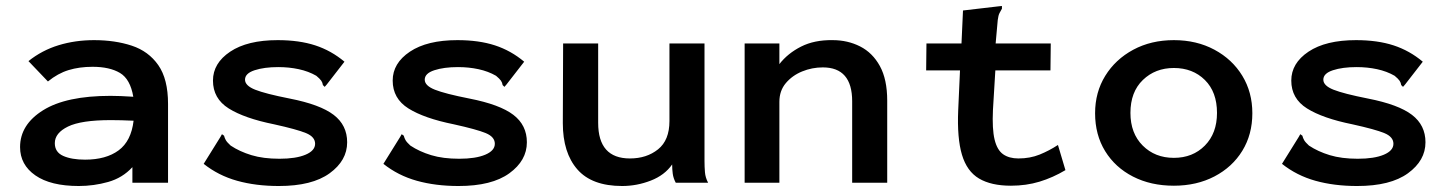

<svg xmlns="http://www.w3.org/2000/svg" viewBox="-20 -610 4840 641"><path d="M243 11Q149 11 98 -24.5Q47 -60 47 -119Q47 -194 124 -242Q201 -290 349 -290Q380 -290 425 -287Q415 -346 380.5 -366.5Q346 -387 289 -387Q245 -387 209 -376Q173 -365 140 -338L75 -406Q120 -442 175.5 -459Q231 -476 294 -476Q364 -476 420 -457.5Q476 -439 508.5 -392.5Q541 -346 541 -263V0H422V-52Q389 -16 341 -2.5Q293 11 243 11ZM163 -132Q163 -102 191 -89.5Q219 -77 264 -77Q334 -77 376 -108Q418 -139 426 -207Q407 -208 386 -208.5Q365 -209 350 -209Q251 -209 207 -187.5Q163 -166 163 -132Z M911 11Q834 11 771.5 -6.5Q709 -24 660 -63L716 -153L721 -162L728 -157Q730 -149 734 -142Q738 -135 750 -124Q780 -104 819.5 -92Q859 -80 913 -80Q968 -80 1000 -93.5Q1032 -107 1032 -130Q1032 -153 1002 -165.5Q972 -178 895 -195Q796 -215 743.5 -248Q691 -281 691 -341Q691 -399 748.5 -437.5Q806 -476 907 -476Q979 -476 1032.5 -458.5Q1086 -441 1130 -404L1071 -328L1064 -320L1058 -326Q1057 -334 1052.5 -340.5Q1048 -347 1036 -357Q1010 -372 977.5 -379Q945 -386 909 -386Q862 -386 830 -375.5Q798 -365 798 -344Q798 -324 832 -310.5Q866 -297 947 -281Q1049 -261 1094 -226.5Q1139 -192 1139 -135Q1139 -74 1080.5 -31.5Q1022 11 911 11Z M1511 11Q1434 11 1371.5 -6.5Q1309 -24 1260 -63L1316 -153L1321 -162L1328 -157Q1330 -149 1334 -142Q1338 -135 1350 -124Q1380 -104 1419.5 -92Q1459 -80 1513 -80Q1568 -80 1600 -93.5Q1632 -107 1632 -130Q1632 -153 1602 -165.5Q1572 -178 1495 -195Q1396 -215 1343.5 -248Q1291 -281 1291 -341Q1291 -399 1348.5 -437.5Q1406 -476 1507 -476Q1579 -476 1632.5 -458.5Q1686 -441 1730 -404L1671 -328L1664 -320L1658 -326Q1657 -334 1652.5 -340.5Q1648 -347 1636 -357Q1610 -372 1577.5 -379Q1545 -386 1509 -386Q1462 -386 1430 -375.5Q1398 -365 1398 -344Q1398 -324 1432 -310.5Q1466 -297 1547 -281Q1649 -261 1694 -226.5Q1739 -192 1739 -135Q1739 -74 1680.5 -31.5Q1622 11 1511 11Z M2057 11Q1956 11 1907.5 -44.5Q1859 -100 1859 -199L1860 -465H1977V-200Q1977 -81 2083 -81Q2139 -81 2177 -111.5Q2215 -142 2215 -206V-465H2332V-73Q2332 -53 2333.5 -35Q2335 -17 2344 0H2236Q2228 -15 2226 -30Q2224 -45 2224 -61Q2199 -25 2152.5 -7Q2106 11 2057 11Z M2466 0V-465H2582V-396Q2610 -432 2654.5 -454.5Q2699 -477 2760 -476Q2810 -476 2851.5 -455Q2893 -434 2917.5 -389.5Q2942 -345 2942 -274V0H2825V-272Q2825 -385 2727 -385Q2691 -385 2658 -371.5Q2625 -358 2603.5 -332.5Q2582 -307 2582 -270V0Z M3355 10Q3289 10 3248.5 -14Q3208 -38 3191.5 -93.5Q3175 -149 3179 -242L3185 -375H3072L3073 -465H3190L3195 -575L3315 -589L3325 -590V-581Q3321 -574 3317 -566.5Q3313 -559 3311 -543L3304 -465H3488L3487 -375H3303L3295 -243Q3292 -179 3300.5 -144Q3309 -109 3329 -95Q3349 -81 3380 -81Q3419 -81 3451 -94Q3483 -107 3512 -126L3537 -42Q3495 -17 3450.5 -3.5Q3406 10 3355 10Z M3899 10Q3822 10 3762.5 -20.5Q3703 -51 3669.5 -105.5Q3636 -160 3636 -232Q3636 -302 3670 -357Q3704 -412 3763.5 -444Q3823 -476 3899 -476Q3975 -476 4034.5 -444Q4094 -412 4127.5 -357Q4161 -302 4161 -232Q4161 -161 4127.5 -106.5Q4094 -52 4034.5 -21Q3975 10 3899 10ZM3899 -83Q3962 -83 4002.5 -124Q4043 -165 4043 -233Q4043 -303 4002.5 -343Q3962 -383 3899 -383Q3837 -383 3795.5 -343Q3754 -303 3754 -233Q3754 -165 3795 -124Q3836 -83 3899 -83Z M4511 11Q4434 11 4371.5 -6.5Q4309 -24 4260 -63L4316 -153L4321 -162L4328 -157Q4330 -149 4334 -142Q4338 -135 4350 -124Q4380 -104 4419.5 -92Q4459 -80 4513 -80Q4568 -80 4600 -93.5Q4632 -107 4632 -130Q4632 -153 4602 -165.5Q4572 -178 4495 -195Q4396 -215 4343.5 -248Q4291 -281 4291 -341Q4291 -399 4348.5 -437.5Q4406 -476 4507 -476Q4579 -476 4632.5 -458.5Q4686 -441 4730 -404L4671 -328L4664 -320L4658 -326Q4657 -334 4652.5 -340.5Q4648 -347 4636 -357Q4610 -372 4577.5 -379Q4545 -386 4509 -386Q4462 -386 4430 -375.5Q4398 -365 4398 -344Q4398 -324 4432 -310.5Q4466 -297 4547 -281Q4649 -261 4694 -226.5Q4739 -192 4739 -135Q4739 -74 4680.5 -31.5Q4622 11 4511 11Z"/></svg>

Font: Inconsolata Expanded Bold
Style: Regular
Weight: 700
Width: 7
Monospace: yes
Designer: Raph Levien, Cyreal, Brenton Simpson
Foundry: Raph Levien, Cyreal, Google
Version: Version 3.001; ttfautohint (v1.8.2.53-6de2)